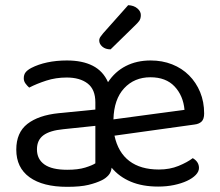

<svg xmlns="http://www.w3.org/2000/svg" viewBox="-20 -709 851 743"><path d="M398 -391Q425 -432 467 -453.5Q509 -475 563 -475Q608 -475 646 -460Q684 -445 711.5 -417.5Q739 -390 754.5 -352.5Q770 -315 770 -270Q770 -248 760 -238.5Q750 -229 732 -227L423 -184Q437 -119 480.5 -86Q524 -53 595 -53Q637 -53 671 -67Q705 -81 726 -97Q750 -83 750 -59Q750 -45 737.5 -32Q725 -19 703.5 -9Q682 1 653.5 7Q625 13 592 13Q531 13 486 -6Q441 -25 412 -60Q410 -42 399.5 -30.5Q389 -19 375 -12Q353 -1 322 6.5Q291 14 240 14Q146 14 94.5 -23Q43 -60 43 -130Q43 -196 86 -229.5Q129 -263 207 -271L349 -285V-313Q349 -363 319 -386Q289 -409 238 -409Q196 -409 159 -397Q122 -385 93 -370Q85 -377 78.5 -386Q72 -395 72 -406Q72 -420 79 -429Q86 -438 101 -446Q128 -460 163 -467.5Q198 -475 239 -475Q299 -475 339 -454.5Q379 -434 398 -391ZM349 -77V-222L225 -209Q173 -204 148 -185.5Q123 -167 123 -131Q123 -93 152 -72.5Q181 -52 240 -52Q282 -52 309.5 -60.5Q337 -69 349 -77ZM419 -247 694 -284Q689 -339 655.5 -374.5Q622 -410 562 -410Q500 -410 460.5 -367.5Q421 -325 419 -247ZM476 -689Q498 -688 511.5 -676.5Q525 -665 525 -651Q525 -637 519 -628.5Q513 -620 499 -607L408 -518Q388 -518 376 -528.5Q364 -539 364 -552Q364 -560 369 -567Q374 -574 379 -580Z"/></svg>

Font: Baloo 2 Latin
Style: Regular
Weight: 400
Designer: Sarang Kulkarni and Ek Type
Foundry: Ek Type
Version: Version 1.001